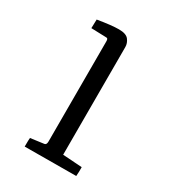

<svg xmlns="http://www.w3.org/2000/svg" viewBox="-131 -573 579 647"><g transform="rotate(30 158.0 -249.5)"><path d="M191 -459V-40L266 -35Q266 -34 266 -17L265 0L65 1Q65 -28 66 -33L118 -40Q126 -41 126 -54V-444Q126 -455 120 -455L60 -457L61 -491Q115 -500 143 -500Q171 -500 181 -487Q191 -474 191 -459Z"/></g></svg>

Font: Antic Didone
Style: Regular
Weight: 400
Designer: Santiago Orozco
Foundry: Santiago Orozco
Version: Version 2.001